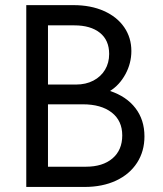

<svg xmlns="http://www.w3.org/2000/svg" viewBox="-20 -740 644 760"><path d="M84 -719.7H270.5Q339.4 -719.7 391.4 -696.5Q443.4 -673.3 471.7 -632.1Q500 -590.8 500 -538.1Q500 -489.7 476.6 -446.5Q453.1 -403.3 415.5 -379.9Q480.5 -358.4 516.1 -312Q551.8 -265.6 551.8 -200.2Q551.8 -141.1 522.5 -95.7Q493.2 -50.3 439.5 -25.1Q385.7 0 314.5 0H84ZM320.3 -80.1Q386.7 -80.1 425.3 -113Q463.9 -146 463.9 -204.1Q463.9 -262.2 422.1 -294.7Q380.4 -327.1 307.6 -327.1H169.9V-80.1ZM280.3 -405.3Q319.8 -405.3 349.6 -420.9Q379.4 -436.5 395.8 -463.9Q412.1 -491.2 412.1 -526.4Q412.1 -581.1 375.2 -610.4Q338.4 -639.6 274.4 -639.6H169.9V-405.3Z"/></svg>

Font: Reddit Sans Vanilla
Style: Regular
Weight: 400
Designer: Stephen Hutchings
Foundry: Reddit
Version: Version 1.013